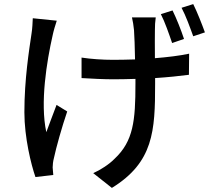

<svg xmlns="http://www.w3.org/2000/svg" viewBox="-20 -840 1040 937"><path d="M878 -650C865 -690 841 -751 822 -789L765 -771C785 -732 805 -674 820 -630ZM140 -751C139 -730 138 -701 134 -677C122 -595 99 -453 99 -292C99 -169 132 -36 153 24L240 14C239 2 238 -13 237 -23C237 -34 239 -54 243 -68C254 -120 282 -220 308 -296L256 -328C239 -285 220 -231 206 -195C175 -339 208 -540 237 -668C241 -688 250 -718 257 -739ZM624 -755C628 -739 632 -714 634 -693C636 -666 638 -608 639 -550C603 -549 567 -548 533 -548C480 -548 424 -552 378 -559V-459C424 -456 489 -453 535 -453C569 -453 605 -454 641 -455V-431C641 -251 631 -151 539 -65C513 -38 469 -10 435 5L526 77C729 -48 737 -201 737 -430V-459C799 -463 857 -469 902 -475L903 -578C856 -568 798 -561 736 -556C736 -613 735 -671 736 -693C736 -715 737 -734 740 -755ZM866 -802C887 -763 907 -707 923 -663L980 -682C966 -721 942 -782 923 -820Z"/></svg>

Font: Noto Sans T Chinese Medium
Style: Regular
Weight: 500
Designer: Ryoko NISHIZUKA (kana & ideographs); Paul D. Hunt (Latin, Greek & Cyrillic); Wenlong ZHANG (bopomofo); Sandoll Communica
Foundry: Adobe Systems Incorporated
Version: Version 1.000;PS 1;hotconv 1.0.78;makeotf.lib2.5.61930